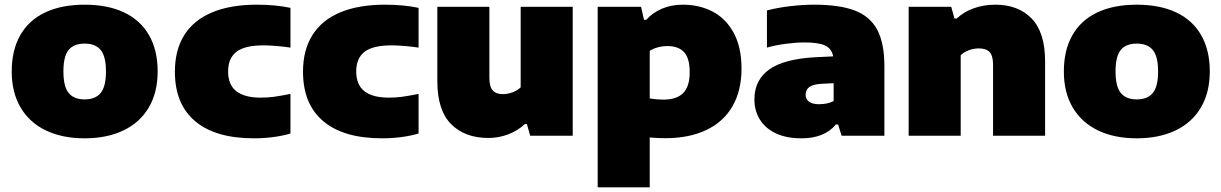

<svg xmlns="http://www.w3.org/2000/svg" viewBox="-20 -579 5210 819"><path d="M30 -274Q30 -365 66.5 -429Q103 -493 172.8 -526Q242.5 -559 341 -559Q440 -559 509.8 -525.8Q579.5 -492.5 616 -428.5Q652.5 -364.5 652.5 -274.5Q652.5 -184.5 614.5 -120.2Q576.5 -56 506.2 -22.5Q436 11 341 11Q246 11 176 -22.5Q106 -56 68 -120.2Q30 -184.5 30 -274ZM432 -274Q432 -338.5 409.5 -365.8Q387 -393 341 -393Q295 -393 272.8 -366Q250.5 -339 250.5 -274.5Q250.5 -210 272.8 -182.5Q295 -155 341 -155Q387 -155 409.5 -182.5Q432 -210 432 -274Z M726 -273Q726 -365.5 766.2 -429.5Q806.5 -493.5 884.8 -526.2Q963 -559 1075.5 -559Q1155.5 -559 1219 -545.5V-376Q1152.5 -385.5 1103 -385.5Q1024 -385.5 988.5 -358Q953 -330.5 953 -274Q953 -217.5 988 -190Q1023 -162.5 1092.5 -162.5Q1121 -162.5 1149 -166.2Q1177 -170 1219 -178.5V-9.5Q1187.5 0 1147.2 5.5Q1107 11 1063.5 11Q899 11 812.5 -62Q726 -135 726 -273Z M1272.5 -273Q1272.5 -365.5 1312.8 -429.5Q1353 -493.5 1431.2 -526.2Q1509.5 -559 1622 -559Q1702 -559 1765.5 -545.5V-376Q1699 -385.5 1649.5 -385.5Q1570.5 -385.5 1535 -358Q1499.5 -330.5 1499.5 -274Q1499.5 -217.5 1534.5 -190Q1569.5 -162.5 1639 -162.5Q1667.5 -162.5 1695.5 -166.2Q1723.5 -170 1765.5 -178.5V-9.5Q1734 0 1693.8 5.5Q1653.5 11 1610 11Q1445.5 11 1359 -62Q1272.5 -135 1272.5 -273Z M1845.5 -232.5V-550H2067.5V-247Q2067.5 -209 2081.8 -193.2Q2096 -177.5 2124.5 -177.5Q2146 -177.5 2166.8 -185.5Q2187.5 -193.5 2201 -206.5V-550H2423V0H2241.5L2227.5 -50H2219.5Q2187.5 -21 2147.5 -5.8Q2107.5 9.5 2063.5 9.5Q1962.5 9.5 1904 -49.8Q1845.5 -109 1845.5 -232.5Z M2529.5 -550H2714.5L2727 -494.5H2736.5Q2764 -525 2803.8 -542Q2843.5 -559 2893 -559Q2963 -559 3019.5 -529.8Q3076 -500.5 3109.5 -439.2Q3143 -378 3143 -286Q3143 -193 3104.8 -126.2Q3066.5 -59.5 2993.2 -24.5Q2920 10.5 2817 10.5Q2790.5 10.5 2751.5 7.5V220H2529.5ZM2922 -271Q2922 -331 2897.8 -356.8Q2873.5 -382.5 2827.5 -382.5Q2806.5 -382.5 2786.5 -377.2Q2766.5 -372 2751.5 -362V-159Q2782.5 -154 2808.5 -154Q2866.5 -154 2894.2 -182Q2922 -210 2922 -271Z M3752.5 -296V0H3570L3555 -48H3545.5Q3497 11 3398.5 11Q3334.5 11 3289.5 -10.2Q3244.5 -31.5 3221.2 -69.2Q3198 -107 3198 -155Q3198 -237.5 3261.5 -282.8Q3325 -328 3460 -335L3534 -338.5Q3528 -371 3500.2 -384.5Q3472.5 -398 3411.5 -398Q3376 -398 3332 -392.2Q3288 -386.5 3251.5 -376V-534.5Q3297.5 -546.5 3351.5 -552.8Q3405.5 -559 3452.5 -559Q3561.5 -559 3626.5 -534Q3691.5 -509 3722 -452Q3752.5 -395 3752.5 -296ZM3536 -148V-224L3483.5 -221.5Q3448 -219.5 3432.2 -207.8Q3416.5 -196 3416.5 -175Q3416.5 -156 3431 -145.2Q3445.5 -134.5 3473 -134.5Q3511 -134.5 3536 -148Z M3856 -550H4037.5L4051.5 -500H4061Q4091 -528.5 4133.8 -543.8Q4176.5 -559 4226 -559Q4323.5 -559 4380.8 -499.8Q4438 -440.5 4438 -316.5V0H4216V-303Q4216 -341.5 4201.2 -357Q4186.5 -372.5 4156 -372.5Q4133 -372.5 4112.2 -364.5Q4091.5 -356.5 4078 -343.5V0H3856Z M4518 -274Q4518 -365 4554.5 -429Q4591 -493 4660.8 -526Q4730.5 -559 4829 -559Q4928 -559 4997.8 -525.8Q5067.5 -492.5 5104 -428.5Q5140.5 -364.5 5140.5 -274.5Q5140.5 -184.5 5102.5 -120.2Q5064.5 -56 4994.2 -22.5Q4924 11 4829 11Q4734 11 4664 -22.5Q4594 -56 4556 -120.2Q4518 -184.5 4518 -274ZM4920 -274Q4920 -338.5 4897.5 -365.8Q4875 -393 4829 -393Q4783 -393 4760.8 -366Q4738.5 -339 4738.5 -274.5Q4738.5 -210 4760.8 -182.5Q4783 -155 4829 -155Q4875 -155 4897.5 -182.5Q4920 -210 4920 -274Z"/></svg>

Font: Encode Sans Semi Expanded Black
Style: Regular
Weight: 900
Width: 6
Designer: Multiple Designers
Foundry: Impallari Type
Version: Version 2.000